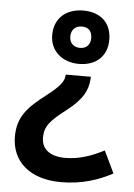

<svg xmlns="http://www.w3.org/2000/svg" viewBox="-53 -581 566 814"><g transform="rotate(5 230.5 -174.5)"><path d="M269 -541C198 -541 146 -500 146 -426C146 -359 198 -314 269 -314C342 -314 389 -357 389 -427C389 -500 341 -541 269 -541ZM268 -473C298 -473 312 -456 312 -427C312 -398 294 -382 268 -382C242 -382 223 -398 223 -427C223 -456 242 -473 268 -473ZM325 -264H218L217 -256C215 -239 205 -216 143 -169C69 -112 26 -69 26 16C26 121 103 192 237 192C324 192 395 169 456 136L411 42C358 69 306 88 246 88C182 88 145 60 145 10C145 -39 169 -64 235 -115C302 -167 320 -206 324 -251Z"/></g></svg>

Font: Noto Sans Myanmar SemiBold
Style: Regular
Weight: 600
Designer: Monotype Design Team
Foundry: Monotype Imaging Inc.
Version: Version 2.107